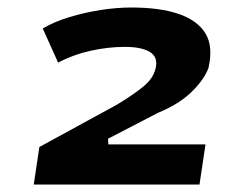

<svg xmlns="http://www.w3.org/2000/svg" viewBox="-20 -730 610 512"><path d="M70 -238 85 -338 292 -451Q335 -477 362 -499Q389 -521 395 -548Q402 -578 379.5 -591.5Q357 -605 313 -605Q268 -605 221 -594.5Q174 -584 135 -563L94 -654Q124 -672 165.5 -684.5Q207 -697 249.5 -703.5Q292 -710 330 -710Q406 -710 456 -693Q506 -676 527.5 -641.5Q549 -607 536 -549Q524 -517 490.5 -484.5Q457 -452 401 -429L268 -360L269 -345H528L512 -238Z"/></svg>

Font: Nunito Sans 7pt Expanded ExtraBold
Style: Italic
Weight: 800
Width: 7
Italic angle: -9°
Designer: Vernon Adams
Foundry: Vernon Adams
Version: Version 3.101;gftools[0.9.27]